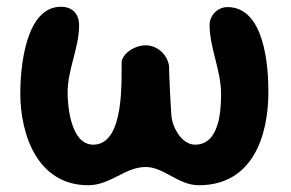

<svg xmlns="http://www.w3.org/2000/svg" viewBox="-20 -541 860 568"><path d="M40 -266C40 -139 93 7 241 7C307 7 350 -47 411 -47C465 -47 507 7 568 7C726 7 774 -136 774 -270C774 -344 763 -520 653 -520C624 -520 600 -496 600 -467C600 -400 634 -333 634 -263C634 -213 629 -113 557 -113C517 -113 489 -166 487 -200C485 -222 480 -325 480 -347C474 -381 445 -407 410 -407C383 -407 347 -388 340 -360C338 -316 352 -113 256 -113C190 -113 180 -225 180 -267C180 -336 214 -399 214 -466C214 -499 195 -521 160 -521C54 -521 40 -336 40 -266Z"/></svg>

Font: Asimov Print
Style: Regular
Weight: 500
Designer: Google
Version: Version 2.000980: 2014